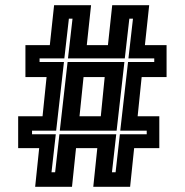

<svg xmlns="http://www.w3.org/2000/svg" viewBox="-20 -720 712 740"><path d="M115.5 0 131 -149H50V-272H144L159.5 -423H78V-546H172L188.5 -700H331L314.5 -546H396L412.5 -700H555L538.5 -546H622V-423H526L510.5 -272H594V-149H497L481.5 0H339.5L355 -149H273L257.5 0ZM178.5 -56H192.5L209 -202.5H428L411.5 -56H425.5L442 -202.5H545.5V-216.5H443.5L473.5 -481H574.5V-495H475L492.5 -648H478.5L461 -495H242L259.5 -648H245.5L228 -495H132.5V-481H226.5L196.5 -216.5H103.5V-202.5H195ZM210.5 -216.5 240.5 -481H459.5L429.5 -216.5ZM286.5 -272H368.5L383.5 -423H302Z"/></svg>

Font: Tourney Expanded Regular
Style: Bold
Weight: 700
Width: 7
Designer: Tyler Finck
Foundry: Etcetera Type Co
Version: Version 1.010; ttfautohint (v1.8.3)